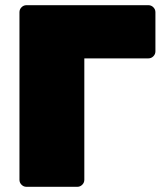

<svg xmlns="http://www.w3.org/2000/svg" viewBox="-20 -720 639 740"><path d="M82 0Q71 0 63 -8Q55 -16 55 -27V-673Q55 -684 63 -692Q71 -700 82 -700H552Q563 -700 571 -692Q579 -684 579 -673V-522Q579 -511 571 -503Q563 -495 552 -495H305V-27Q305 -16 297 -8Q289 0 278 0Z"/></svg>

Font: Rubik Black
Style: Regular
Weight: 900
Designer: Hubert and Fischer
Foundry: Hubert and Fischer
Version: Version 2.300;gftools[0.9.30]